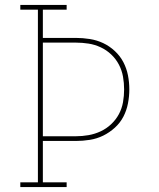

<svg xmlns="http://www.w3.org/2000/svg" viewBox="-20 -755 640 775"><path d="M62 0V-19H133V-716H62V-735H249V-716H153V-602H286Q314 -602 342.5 -597.5Q371 -593 396.5 -581Q422 -569 443.5 -549Q465 -529 478 -504Q491 -479 496.5 -451Q502 -423 502 -394Q502 -366 496.5 -337.5Q491 -309 478 -284Q465 -259 443.5 -239.5Q422 -220 396.5 -207.5Q371 -195 342.5 -190.5Q314 -186 286 -186H153V-19H249V0ZM153 -205H286Q312 -205 337.5 -209.5Q363 -214 386.5 -225Q410 -236 429 -254Q448 -272 460 -294.5Q472 -317 476.5 -342.5Q481 -368 481 -394Q481 -420 476.5 -445.5Q472 -471 460 -494Q448 -517 429 -535Q410 -553 386.5 -564Q363 -575 337.5 -579Q312 -583 286 -583H153Z"/></svg>

Font: Iosevka HT Thin Extended
Style: Regular
Weight: 100
Width: 7
Monospace: yes
Designer: Belleve Invis
Foundry: Belleve Invis
Version: Version 32.3.0; ttfautohint (v1.8.4)